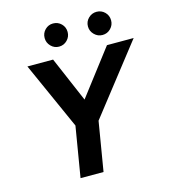

<svg xmlns="http://www.w3.org/2000/svg" viewBox="-129 -1003 975 1105"><g transform="rotate(-15 358.5 -450.5)"><path d="M396 -289 269 -322 558 -700H717ZM213 0 269 -336H406L350 0ZM268 -289 84 -700H237L399 -322ZM290 -763Q262 -763 242 -783.5Q222 -804 222 -832Q222 -861 242 -881Q262 -901 290 -901Q319 -901 339 -881Q359 -861 359 -832Q359 -804 339 -783.5Q319 -763 290 -763ZM549 -763Q521 -763 500.5 -783.5Q480 -804 480 -832Q480 -861 500.5 -881Q521 -901 549 -901Q578 -901 598 -881Q618 -861 618 -832Q618 -804 598 -783.5Q578 -763 549 -763Z"/></g></svg>

Font: Figtree
Style: Bold Italic
Weight: 700
Italic angle: -9.5°
Foundry: Erik Kennedy
Version: Version 2.001;gftools[0.9.30]